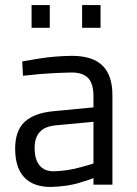

<svg xmlns="http://www.w3.org/2000/svg" viewBox="-20 -731 541 760"><path d="M350 -84Q347 -82 299 -69Q251 -55 193 -53Q155 -53 136 -77Q117 -101 117 -145Q117 -186 137 -208Q157 -231 202 -235L350 -249ZM425 -349Q426 -431 387 -470Q348 -510 264 -510Q195 -509 134 -499Q72 -489 68 -488L71 -431Q76 -432 139 -438Q202 -443 260 -444Q305 -445 328 -423Q350 -401 350 -349V-306L193 -291Q116 -284 78 -249Q40 -214 40 -143Q40 -67 76 -29Q112 9 181 9Q251 7 299 -9Q348 -24 350 -26V0H425ZM378 -621V-711H305V-621ZM177 -621V-711H105V-621Z"/></svg>

Font: RazerF5
Style: Regular
Weight: 400
Foundry: Razer Inc.
Version: Version 2